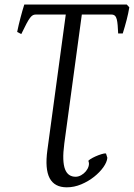

<svg xmlns="http://www.w3.org/2000/svg" viewBox="-20 -635 586 841"><path d="M272.5 185.5Q218.8 185.5 197.5 145.5Q176.3 105.5 187.5 22.9L268.1 -571.3H136.7Q129.9 -571.3 124.3 -568.6Q118.7 -565.9 111.8 -557.1Q105 -548.3 95.9 -531.2Q86.9 -514.2 73.2 -485.8L55.2 -495.1Q61 -523.9 69.6 -556.6Q78.1 -589.4 86.4 -615.2H535.2L546.4 -603Q542.5 -578.1 534.9 -548.6Q527.3 -519 517.6 -488.3H497.6Q496.6 -508.8 495.4 -524.4Q494.1 -540 491.5 -550.5Q488.8 -561 483.2 -566.2Q477.5 -571.3 467.8 -571.3H338.4L261.7 -6.8Q256.3 34.2 257.3 62Q258.3 89.8 265.1 106.9Q272 124 283.7 131.6Q295.4 139.2 311 139.2Q323.7 139.2 335.7 132.3Q347.7 125.5 356.2 115.2Q364.7 105 368.2 92.8Q371.6 80.6 367.2 70.3Q366.2 68.4 375.5 62.3Q384.8 56.2 397.9 50.3Q411.1 44.4 424.3 40.3Q437.5 36.1 444.3 37.1L450.2 56.2Q448.7 74.7 432.9 97.2Q417 119.6 392.1 139.4Q367.2 159.2 335.9 172.4Q304.7 185.5 272.5 185.5Z"/></svg>

Font: Akkhara
Style: Italic
Weight: 400
Italic angle: -7°
Designer: J. Victor Gaultney
Version: Version 1.00 June 13, 2006, initial release